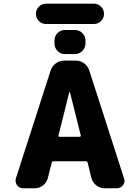

<svg xmlns="http://www.w3.org/2000/svg" viewBox="-20 -1099 735 1041"><path d="M269.5 -224.6Q262.7 -224.6 260.7 -217.8L239.3 -133.8Q233.4 -109.4 213.4 -93.8Q193.4 -78.1 168 -78.1H106.4Q85 -78.1 72.3 -94.7Q64.5 -106.4 64.5 -119.1Q64.5 -126 66.4 -132.8L253.9 -714.8Q261.7 -740.2 282.7 -755.4Q303.7 -770.5 329.1 -770.5H389.6Q416 -770.5 436.5 -755.4Q457 -740.2 464.8 -714.8L652.3 -132.8Q655.3 -126 655.3 -119.1Q655.3 -106.4 646.5 -94.7Q633.8 -78.1 612.3 -78.1H547.9Q522.5 -78.1 502.4 -93.8Q482.4 -109.4 475.6 -133.8L455.1 -217.8Q453.1 -224.6 445.3 -224.6ZM296.9 -364.3Q295.9 -362.3 297.4 -359.9Q298.8 -357.4 301.8 -357.4H412.1Q415 -357.4 417 -359.9Q418.9 -362.3 418 -364.3L359.4 -598.6Q358.4 -599.6 356.9 -599.6Q355.5 -599.6 355.5 -598.6ZM230.5 -968.8Q207 -968.8 190.9 -984.9Q174.8 -1001 174.8 -1023.9Q174.8 -1046.9 190.9 -1063Q207 -1079.1 230.5 -1079.1H489.3Q511.7 -1079.1 527.8 -1063Q543.9 -1046.9 543.9 -1023.9Q543.9 -1001 527.8 -984.9Q511.7 -968.8 489.3 -968.8ZM333 -805.7Q308.6 -805.7 292 -822.8Q275.4 -839.8 275.4 -863.3V-878.9Q275.4 -903.3 292 -919.9Q308.6 -936.5 333 -936.5H385.7Q409.2 -936.5 426.3 -919.9Q443.4 -903.3 443.4 -878.9V-863.3Q443.4 -839.8 426.3 -822.8Q409.2 -805.7 385.7 -805.7Z"/></svg>

Font: Gen Jyuu Gothic Heavy
Style: Bold
Weight: 900
Designer: [Source Han Sans]
Ryoko NISHIZUKA  (kana & ideographs); Paul D. Hunt (Latin, Greek & Cyrillic); Wenlong ZHANG  (bopomofo
Version: Version 1.002.20150607